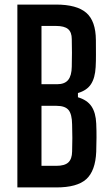

<svg xmlns="http://www.w3.org/2000/svg" viewBox="-20 -820 483 840"><path d="M56 0V-800H225Q316 -800 357.5 -764Q399 -728 399.5 -644.5Q399.5 -608 399.8 -580.5Q400 -553 398.5 -526.5Q396 -479.5 378.2 -452Q360.5 -424.5 321 -413V-394.5Q361.5 -382.5 380.2 -354.8Q399 -327 401 -279.5Q402.5 -245.5 402.2 -217.8Q402 -190 401 -156Q397.5 -72.5 357.5 -36.2Q317.5 0 226.5 0ZM161.5 -94.5H226.5Q263 -94.5 279 -109.5Q295 -124.5 295.5 -157Q296.5 -189 296.5 -216.2Q296.5 -243.5 295.5 -275Q295 -320.5 279.8 -338.8Q264.5 -357 227.5 -357H161.5ZM161.5 -451.5H229.5Q263 -451.5 278.2 -470.2Q293.5 -489 294 -528.5Q295 -561 294.8 -589Q294.5 -617 294 -649Q294 -679 277.8 -692.8Q261.5 -706.5 225 -706.5H161.5Z"/></svg>

Font: Big Shoulders Medium
Style: Regular
Weight: 500
Designer: Patric King
Foundry: XO Type Co
Version: Version 2.002